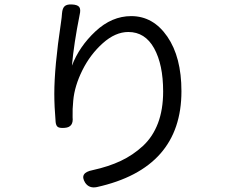

<svg xmlns="http://www.w3.org/2000/svg" viewBox="-20 -798 1040 851"><path d="M784.2 -393.6Q784.2 -51.8 409.2 31.2Q375 38.1 357.4 11.7Q330.1 -32.2 390.6 -43.9Q461.9 -59.6 515.6 -85Q569.3 -110.4 613.3 -150.9Q657.2 -191.4 680.2 -252Q703.1 -312.5 703.1 -392.6Q703.1 -511.7 663.1 -584Q623 -656.2 548.8 -656.2Q491.2 -656.2 435.5 -606.4Q379.9 -556.6 345.2 -486.8Q310.5 -417 304.7 -352.5Q300.8 -315.4 301.8 -278.3Q306.6 -234.4 267.6 -231.4Q247.1 -229.5 237.8 -234.4Q228.5 -239.3 226.6 -256.8Q220.7 -327.1 220.7 -381.8Q220.7 -501 250 -696.3Q253.9 -721.7 254.9 -739.3Q256.8 -761.7 266.6 -770.5Q276.4 -779.3 297.9 -778.3Q323.2 -777.3 331.1 -767.1Q338.9 -756.8 333 -732.4Q307.6 -605.5 298.8 -506.8Q331.1 -591.8 403.3 -659.2Q475.6 -726.6 561.5 -726.6Q659.2 -726.6 721.7 -635.7Q784.2 -544.9 784.2 -393.6Z"/></svg>

Font: GenSenMaruGothic TW TTF Regular
Style: Regular
Weight: 400
Version: Version 1.301